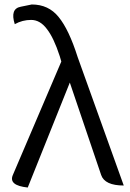

<svg xmlns="http://www.w3.org/2000/svg" viewBox="-20 -829 582 858"><path d="M104 9Q18 0 37 -46L254 -554L247 -578Q220 -661 189 -700Q159 -740 119 -740Q80 -740 46 -721Q24 -790 73 -799L122 -809Q197 -809 242 -753Q288 -697 327 -574L533 0Q448 0 432 -47L292 -460Z"/></svg>

Font: Swei Half Moon CJK TC
Style: DemiLight
Weight: 350
Version: Version 2.125